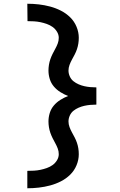

<svg xmlns="http://www.w3.org/2000/svg" viewBox="-20 -853 640 1026"><path d="M126 153V60Q144 60 161.5 59Q179 58 196 54.5Q213 51 230 45Q247 39 261 29Q275 19 284.5 3.5Q294 -12 294 -29Q294 -45 288.5 -59.5Q283 -74 275.5 -87.5Q268 -101 261 -115Q254 -129 249 -143.5Q244 -158 241.5 -173.5Q239 -189 239 -204Q239 -227 246 -249.5Q253 -272 268 -289.5Q283 -307 303 -319.5Q323 -332 344 -340Q323 -348 303 -360.5Q283 -373 268 -390.5Q253 -408 246 -430.5Q239 -453 239 -476Q239 -491 241.5 -506.5Q244 -522 249 -536.5Q254 -551 261 -565Q268 -579 275.5 -592.5Q283 -606 288.5 -620.5Q294 -635 294 -651Q294 -668 284.5 -683.5Q275 -699 261 -709Q247 -719 230 -725Q213 -731 196 -734.5Q179 -738 161.5 -739Q144 -740 127 -740L126 -833Q157 -833 187.5 -829.5Q218 -826 248 -818Q278 -810 305.5 -796Q333 -782 355 -760.5Q377 -739 389 -710Q401 -681 401 -651Q401 -635 398.5 -619.5Q396 -604 391 -589.5Q386 -575 379 -561.5Q372 -548 364.5 -534.5Q357 -521 351.5 -506Q346 -491 346 -476Q346 -460 353 -444.5Q360 -429 372.5 -419Q385 -409 400 -402.5Q415 -396 430.5 -392.5Q446 -389 462.5 -387.5Q479 -386 495 -386V-294Q479 -294 462.5 -292.5Q446 -291 430.5 -287.5Q415 -284 400 -277.5Q385 -271 372.5 -261Q360 -251 353 -235.5Q346 -220 346 -204Q346 -189 351.5 -174Q357 -159 364.5 -145.5Q372 -132 379 -118.5Q386 -105 391 -90.5Q396 -76 398.5 -60.5Q401 -45 401 -29Q401 1 389 30Q377 59 355 80.5Q333 102 305.5 116Q278 130 248 138Q218 146 187.5 149.5Q157 153 127 153Z"/></svg>

Font: Iosevka Semibold Extended
Style: Regular
Weight: 600
Width: 7
Monospace: yes
Designer: Belleve Invis
Foundry: Belleve Invis
Version: Version 32.5.0; ttfautohint (v1.8.4)